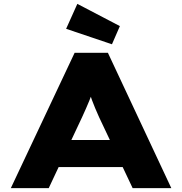

<svg xmlns="http://www.w3.org/2000/svg" viewBox="-20 -973 942 993"><path d="M36 0 366 -700H538L866 0H666L492 -368Q481 -393 472 -414Q463 -435 456 -454.5Q449 -474 442.5 -493.5Q436 -513 431 -533L469 -534Q463 -512 456.5 -492Q450 -472 442 -452.5Q434 -433 425 -412.5Q416 -392 405 -368L232 0ZM193 -109 254 -249H648L682 -109ZM559 -744 322 -824 380 -953 600 -838Z"/></svg>

Font: Lexend Peta ExtraBold
Style: Regular
Weight: 800
Version: Version 1.007